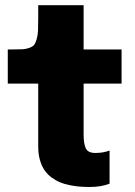

<svg xmlns="http://www.w3.org/2000/svg" viewBox="-20 -726 533 758"><path d="M333.5 12.2Q313 12.2 294.9 10.7Q276.9 9.3 255.6 5.1Q234.4 1 217.3 -6.1Q200.2 -13.2 183.6 -25.4Q167 -37.6 155.8 -54Q144.5 -70.3 137.7 -94.2Q130.9 -118.2 130.9 -147.5V-396H10.7V-530.8H28.8Q55.2 -530.8 68.8 -531.5Q82.5 -532.2 95.9 -537.1Q109.4 -542 114.7 -548.8Q120.1 -555.7 124.8 -571.3Q129.4 -586.9 130.1 -605.7Q130.9 -624.5 130.9 -656.7V-705.6H310.1V-530.8H460V-396H310.1V-195.3Q310.1 -158.2 318.8 -140.1Q327.6 -122.1 356.4 -122.1Q388.2 -122.1 412.6 -131.8V-1Q379.9 12.2 333.5 12.2Z"/></svg>

Font: Epilogue ExtraBold
Style: Regular
Weight: 800
Designer: Tyler Finck
Foundry: Etcetera Type Co
Version: Version 2.112